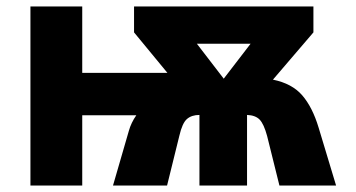

<svg xmlns="http://www.w3.org/2000/svg" viewBox="-20 -573 1100 593"><path d="M74 0V-553H234V-348H497L394 -473V-553H948V-473L823 -327Q882 -315 913.5 -278.5Q945 -242 964 -179L1018 0H843L805 -153Q795 -190 782 -203.5Q769 -217 743 -218V0H596V-218Q572 -218 557.5 -205.5Q543 -193 534 -154L496 0H329L378 -169Q385 -194 401 -217H234V0ZM671 -330 754 -438H588Z"/></svg>

Font: Noto Sans Mono Condensed Black
Style: Regular
Weight: 900
Width: 3
Designer: Monotype Design Team
Foundry: Monotype Imaging Inc.
Version: Version 2.014